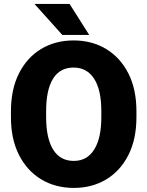

<svg xmlns="http://www.w3.org/2000/svg" viewBox="-20 -921 730 951"><path d="M655.8 -369.6V-340.8Q655.8 -231.9 616.2 -153.6Q576.7 -75.2 506.6 -32.7Q436.5 9.8 345.7 9.8Q254.4 9.8 184.1 -32.7Q113.8 -75.2 74 -153.6Q34.2 -231.9 34.2 -340.8V-369.6Q34.2 -478.5 73.7 -557.1Q113.3 -635.7 183.3 -678.2Q253.4 -720.7 344.7 -720.7Q435.5 -720.7 505.9 -678.2Q576.2 -635.7 616 -557.1Q655.8 -478.5 655.8 -369.6ZM481.9 -340.8V-370.6Q481.9 -476.1 446 -531.2Q410.2 -586.4 344.7 -586.4Q276.9 -586.4 242.7 -531.2Q208.5 -476.1 208.5 -370.6V-340.8Q208.5 -236.3 243.2 -180.2Q277.8 -124 345.7 -124Q411.1 -124 446.5 -180.2Q481.9 -236.3 481.9 -340.8ZM324.7 -901.4 421.9 -748H288.6L150.9 -901.4Z"/></svg>

Font: Vazirmatn RD UI FD Black
Style: Regular
Weight: 900
Designer: Saber Rastikerdar
Foundry: Saber Rastikerdar
Version: Version 33.003